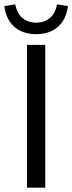

<svg xmlns="http://www.w3.org/2000/svg" viewBox="-34 -862 332 882"><path d="M-14 -834C-6 -764 39 -705 132 -705C225 -705 270 -764 278 -834L228 -842C220 -795 189 -758 132 -758C75 -758 44 -795 36 -842ZM90 -656V0H174V-656Z"/></svg>

Font: Cambridge Sans
Style: Regular
Weight: 400
Version: Version 2.020;PS 002.020;hotconv 1.0.88;makeotf.lib2.5.64775